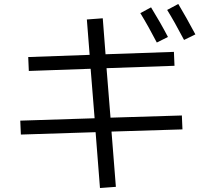

<svg xmlns="http://www.w3.org/2000/svg" viewBox="-20 -869 1040 966"><path d="M686 -803 740 -832Q788 -754 825 -683L769 -655Q727 -736 686 -803ZM821 -819 877 -849Q917 -782 963 -696L906 -668Q856 -763 821 -819ZM417 -771 497 -777 511 -596 855 -608 858 -538 516 -526 536 -277 895 -288 898 -218 541 -207 563 71 483 77 461 -204 85 -192 82 -262 456 -274 436 -523 125 -512 122 -582 431 -593Z"/></svg>

Font: M PLUS 1p
Style: Regular
Weight: 400
Version: Version 1.062